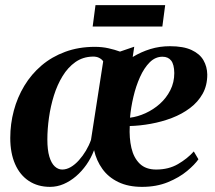

<svg xmlns="http://www.w3.org/2000/svg" viewBox="-20 -717 836 748"><path d="M503 -535 497 -495Q530 -515 566 -526Q602 -537 642 -537Q694.5 -537 726.2 -522.2Q758 -507.5 772.5 -482.5Q787 -457.5 787.5 -426.5Q787.5 -384 769.5 -351.8Q751.5 -319.5 720.2 -296Q689 -272.5 649.8 -257.5Q610.5 -242.5 568 -234.8Q525.5 -227 485.5 -226Q483 -179 492 -140.5Q501 -102 524.5 -79.2Q548 -56.5 588.5 -56.5Q637 -56.5 673.5 -77.8Q710 -99 735 -127L753 -96.5Q739 -76 708.8 -50.8Q678.5 -25.5 634 -7.2Q589.5 11 533.5 11Q479.5 11 440.8 -7.8Q402 -26.5 378.8 -59Q355.5 -91.5 346.5 -132Q335 -101.5 316.8 -75.5Q298.5 -49.5 276 -30.2Q253.5 -11 228 0Q202.5 11 175 11Q127.5 11 92.5 -12Q57.5 -35 38.8 -77.8Q20 -120.5 20 -179.5Q20 -234 33.8 -285.8Q47.5 -337.5 74.8 -382.8Q102 -428 142 -462Q182 -496 234.2 -515.2Q286.5 -534.5 349.5 -534.5Q378 -534.5 402.5 -529Q427 -523.5 447.5 -516ZM334.5 -172 382 -478Q377.5 -485.5 367 -491.2Q356.5 -497 340.5 -496.5Q302.5 -495.5 273.5 -475Q244.5 -454.5 223.8 -420.5Q203 -386.5 190 -344.8Q177 -303 170.8 -258.8Q164.5 -214.5 164.5 -173.5Q164.5 -133 172.2 -107Q180 -81 193.2 -68.8Q206.5 -56.5 222.5 -56.5Q239 -56.5 255.8 -66.2Q272.5 -76 287.5 -92.8Q302.5 -109.5 314.8 -130Q327 -150.5 334.5 -172ZM613 -496Q585 -496 563.2 -474.2Q541.5 -452.5 525.5 -417Q509.5 -381.5 499.8 -340Q490 -298.5 486.5 -258.5Q516 -262 546.8 -276Q577.5 -290 602.8 -312.5Q628 -335 643.5 -365.5Q659 -396 659 -432.5Q658.5 -466 646.8 -481Q635 -496 613 -496ZM352 -697H623.5L612.5 -613.5H341Z"/></svg>

Font: Merriweather 96pt
Style: Bold Italic
Weight: 700
Italic angle: -7.8°
Version: Version 2.101